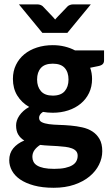

<svg xmlns="http://www.w3.org/2000/svg" viewBox="-20 -703 514 892"><path d="M22.9 0ZM225.1 -493.2Q254.4 -493.2 280.5 -486.8Q306.6 -480.5 328.6 -468.8H463.4V-422.4Q463.4 -411.6 457.3 -405.3Q451.2 -398.9 437 -396L398.9 -388.2Q407.7 -363.8 407.7 -336.4Q407.7 -300.3 393.8 -271.2Q379.9 -242.2 355.2 -221.7Q330.6 -201.2 297.1 -190.2Q263.7 -179.2 225.1 -179.2Q213.4 -179.2 202.1 -180.2Q190.9 -181.2 179.7 -183.1Q161.6 -171.4 161.6 -155.8Q161.6 -141.6 174.3 -135.3Q187 -128.9 207.5 -126.2Q228 -123.5 254.4 -122.8Q280.8 -122.1 308.3 -119.6Q335.9 -117.2 362.3 -111.3Q388.7 -105.5 409.2 -92.3Q429.7 -79.1 442.4 -57.1Q455.1 -35.2 455.1 -0.5Q455.1 31.7 439.9 62.3Q424.8 92.8 396 116.7Q367.2 140.6 325.2 155Q283.2 169.4 229.5 169.4Q176.8 169.4 137.7 158.7Q98.6 147.9 73.2 130.4Q47.9 112.8 35.4 89.6Q22.9 66.4 22.9 41.5Q22.9 8.8 41.5 -13.9Q60.1 -36.6 92.8 -50.3Q75.7 -60.1 65.2 -77.1Q54.7 -94.2 54.7 -120.6Q54.7 -131.3 58.3 -142.8Q62 -154.3 69.8 -165.8Q77.6 -177.2 88.9 -187.5Q100.1 -197.8 115.7 -206.1Q80.6 -226.1 60.3 -259Q40 -292 40 -336.4Q40 -372.6 54.2 -401.6Q68.4 -430.7 93 -450.9Q117.7 -471.2 151.6 -482.2Q185.5 -493.2 225.1 -493.2ZM340.8 20.5Q340.8 7.3 333.5 -1Q326.2 -9.3 313.5 -13.9Q300.8 -18.6 283.7 -20.8Q266.6 -22.9 247.3 -24.2Q228 -25.4 207.3 -26.4Q186.5 -27.3 166.5 -29.8Q150.4 -19.5 140.4 -5.9Q130.4 7.8 130.4 25.9Q130.4 38.1 135.5 48.3Q140.6 58.6 152.3 65.9Q164.1 73.2 183.6 77.4Q203.1 81.5 231.9 81.5Q262.2 81.5 283 76.9Q303.7 72.3 316.7 64.2Q329.6 56.2 335.2 44.9Q340.8 33.7 340.8 20.5ZM225.1 -258.8Q262.7 -258.8 280.5 -279.3Q298.3 -299.8 298.3 -333.5Q298.3 -367.7 280.5 -387.5Q262.7 -407.2 225.1 -407.2Q188 -407.2 170.2 -387.5Q152.3 -367.7 152.3 -333.5Q152.3 -300.3 170.2 -279.5Q188 -258.8 225.1 -258.8ZM67.9 -682.6H153.8Q161.1 -682.6 167.7 -680.2Q174.3 -677.7 178.2 -674.3L225.6 -624.5Q231 -618.7 236.3 -612.3Q239.3 -615.7 241.9 -618.9Q244.6 -622.1 247.6 -625L294.4 -673.8Q297.9 -677.2 304.9 -679.9Q312 -682.6 319.3 -682.6H401.9L293 -550.3H176.8Z"/></svg>

Font: Carlito
Style: Bold
Weight: 700
Designer: Lukasz Dziedzic
Foundry: tyPoland Lukasz Dziedzic
Version: Version 1.104